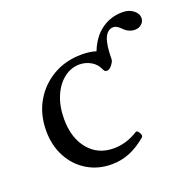

<svg xmlns="http://www.w3.org/2000/svg" viewBox="-101 -625 736 737"><g transform="rotate(-20 267.0 -256.5)"><path d="M235 11Q180 11 136 -15.5Q92 -42 67 -89Q42 -136 42 -195Q42 -262 71.5 -313.5Q101 -365 152.5 -395Q204 -425 270 -425Q287 -425 301.5 -423Q316 -421 328 -417Q349 -470 386.5 -497Q424 -524 473 -524Q498 -524 516 -510.5Q534 -497 534 -478Q534 -464 523 -454Q512 -444 496 -444Q471 -444 452 -463Q442 -473 434.5 -477.5Q427 -482 421 -482Q396 -482 384 -454.5Q372 -427 372 -369Q372 -360 361.5 -346.5Q351 -333 342 -333Q338 -333 334 -334.5Q330 -336 327 -343Q317 -367 295 -379.5Q273 -392 249 -392Q214 -392 185 -369.5Q156 -347 139 -307Q122 -267 122 -214Q122 -138 160.5 -91Q199 -44 264 -44Q288 -44 312.5 -51Q337 -58 363 -74Q368 -77 373 -71.5Q378 -66 380.5 -58.5Q383 -51 379 -47Q345 -18 310 -3.5Q275 11 235 11Z"/></g></svg>

Font: Junicode VF
Style: Regular
Weight: 400
Designer: Peter S. Baker
Version: Version 2.213